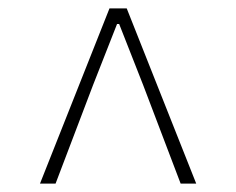

<svg xmlns="http://www.w3.org/2000/svg" viewBox="-20 -757 561 456"><path d="M240 -737H281L446 -321H409L320 -555L263 -700H258L201 -555L112 -321H75Z"/></svg>

Font: Kinto Sans Thin
Style: Regular
Weight: 100
Designer: Authors: Ryoko NISHIZUKA  (kana & ideographs); Paul D. Hunt (Latin, Greek & Cyrillic); Wenlong ZHANG  (bopomofo); Sandol
Foundry: Adobe Systems Incorporated, ookami Inc.
Version: Version 0.001